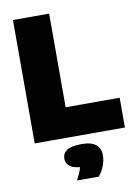

<svg xmlns="http://www.w3.org/2000/svg" viewBox="-105 -808 811 1134"><g transform="rotate(-10 300.0 -240.5)"><path d="M54.5 0V-740H271.5V-178.5H595.5V0ZM262 259Q282 223 289.8 198.8Q297.5 174.5 297.5 147L339 186H325Q263 186 237 167.8Q211 149.5 211 119Q211 87 238 69.5Q265 52 325 52Q385.5 52 412.2 75Q439 98 439 140Q439 170 426 203.2Q413 236.5 393 259Z"/></g></svg>

Font: Encode Sans Condensed Thin Black
Style: Regular
Weight: 900
Version: Version 3.002